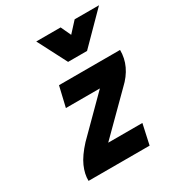

<svg xmlns="http://www.w3.org/2000/svg" viewBox="-178 -867 910 983"><g transform="rotate(-30 277.0 -376.0)"><path d="M172 -500H533Q534 -403 452 -327L243 -119H445L419 0H58Q57 -40 76.5 -84Q96 -128 144 -180L345 -381H144ZM183 -752H327L355 -692L410 -752H554L384 -580H272Z"/></g></svg>

Font: Panefresco 999wt
Style: Italic
Weight: 900
Version: Version 1.001